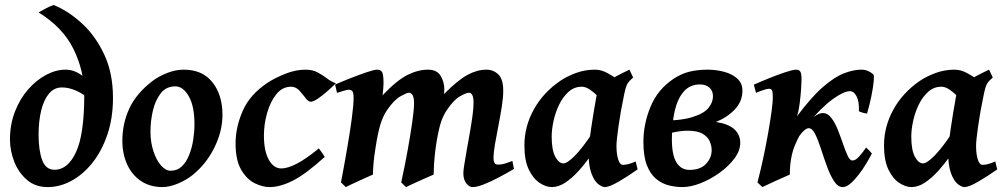

<svg xmlns="http://www.w3.org/2000/svg" viewBox="-20 -740 4074 780"><path d="M20.5 -172.9Q20.5 -234.9 40.8 -286.9Q61 -338.9 94.5 -377Q127.9 -415 167.7 -436Q207.5 -457 246.1 -457Q279.8 -457 309.6 -435.8Q339.4 -414.6 359.4 -388.7L347.2 -333Q322.8 -356.4 291.7 -370.6Q260.7 -384.8 231.9 -384.8Q199.7 -384.8 178.7 -359.4Q157.7 -334 147.2 -290.5Q136.7 -247.1 136.7 -192.4Q136.7 -130.4 151.1 -90.3Q165.5 -50.3 201.7 -50.3Q255.4 -50.3 288.8 -122.1Q322.3 -193.8 322.3 -354Q322.3 -451.7 278.8 -540.3Q235.4 -628.9 136.7 -689.5Q147.9 -696.3 167.2 -706.3Q186.5 -716.3 197.8 -719.7Q257.3 -695.8 312.7 -645Q368.2 -594.2 403.6 -518.3Q439 -442.4 439 -342.3Q439 -260.7 416.5 -194.1Q394 -127.4 356.2 -79.6Q318.4 -31.7 271 -5.9Q223.6 20 173.8 20Q123 20 88.9 -9.8Q54.7 -39.6 37.6 -84Q20.5 -128.4 20.5 -172.9Z M883.8 -272.9Q883.8 -208 851.6 -141.8Q819.3 -75.7 764.6 -30.8Q739.3 -9.8 704.3 5.1Q669.4 20 640.1 20Q589.4 20 552.7 -4.6Q516.1 -29.3 496.6 -72Q477.1 -114.7 477.1 -168Q477.1 -237.8 505.1 -298.8Q533.2 -359.9 598.6 -410.2Q624 -429.7 658.7 -443.4Q693.4 -457 726.1 -457Q802.7 -457 843.3 -405.5Q883.8 -354 883.8 -272.9ZM770 -234.9Q770 -309.1 746.8 -349.1Q723.6 -389.2 692.4 -389.2Q654.8 -389.2 632.6 -360.4Q610.4 -331.5 600.8 -289.3Q591.3 -247.1 591.3 -205.6Q591.3 -162.1 603.3 -125.7Q615.2 -89.4 634 -67.9Q652.8 -46.4 673.3 -46.4Q700.2 -46.4 718.8 -64.2Q737.3 -82 748.5 -110.6Q759.8 -139.2 764.9 -171.9Q770 -204.6 770 -234.9Z M1344.7 -401.9Q1331.1 -388.2 1311 -370.4Q1291 -352.5 1272 -339.6Q1252.9 -326.7 1242.7 -326.7Q1232.4 -326.7 1221.2 -341.8Q1210 -356.9 1195.8 -372.3Q1181.6 -387.7 1162.6 -387.7Q1127 -387.7 1102.5 -357.2Q1078.1 -326.7 1065.2 -281Q1052.2 -235.4 1052.2 -189.5Q1052.2 -126.5 1072 -91.1Q1091.8 -55.7 1122.6 -55.7Q1148.4 -55.7 1185.8 -75Q1223.1 -94.2 1275.4 -137.2Q1279.3 -132.3 1288.3 -119.4Q1297.4 -106.4 1299.3 -102.5Q1222.7 -33.2 1170.7 -6.6Q1118.7 20 1074.7 20Q1046.9 20 1014.9 4.4Q982.9 -11.2 960 -50Q937 -88.9 937 -157.2Q937 -223.1 966.1 -289.6Q995.1 -356 1066.9 -403.8Q1094.2 -421.9 1137.2 -439.5Q1180.2 -457 1221.2 -457Q1250 -457 1271 -445.6Q1292 -434.1 1309.6 -420.7Q1327.1 -407.2 1344.7 -401.9Z M2067.9 -53.7Q2038.1 -36.1 2005.9 -19Q1973.6 -2 1945.6 9Q1917.5 20 1899.9 20Q1885.7 20 1874 4.6Q1862.3 -10.7 1862.3 -37.1Q1862.3 -47.4 1866.5 -73.2Q1870.6 -99.1 1876.7 -133.3Q1882.8 -167.5 1889.2 -203.6Q1895.5 -239.7 1899.7 -271Q1903.8 -302.2 1903.8 -321.8Q1903.8 -363.3 1884.8 -363.3Q1874.5 -363.3 1848.9 -348.9Q1823.2 -334.5 1795.4 -293Q1777.8 -267.1 1768.3 -233.4Q1758.8 -199.7 1750.5 -144Q1744.6 -99.6 1743.2 -72.3Q1741.7 -44.9 1741.7 -30.8Q1734.9 -27.8 1719.2 -21Q1703.6 -14.2 1685.3 -5.9Q1667 2.4 1651.4 9.5Q1635.7 16.6 1629.4 20L1609.9 1Q1624.5 -65.4 1636.2 -130.1Q1647.9 -194.8 1655 -245.4Q1662.1 -295.9 1662.1 -319.8Q1662.1 -363.3 1640.6 -363.3Q1633.3 -363.3 1607.4 -349.1Q1581.5 -335 1553.2 -293.9Q1535.6 -268.6 1525.1 -233.4Q1514.6 -198.2 1506.3 -144Q1499 -99.6 1497.1 -72.3Q1495.1 -44.9 1495.1 -30.8Q1488.8 -27.8 1473.1 -21Q1457.5 -14.2 1439.5 -5.9Q1421.4 2.4 1406.2 9.5Q1391.1 16.6 1384.8 20L1365.2 1Q1378.4 -67.9 1390.1 -136Q1401.9 -204.1 1409.2 -259Q1416.5 -314 1416.5 -341.8Q1416.5 -364.3 1411.1 -369.9Q1405.8 -375.5 1397.5 -375.5Q1391.1 -375.5 1376 -371.1Q1360.8 -366.7 1349.1 -362.8L1341.3 -396.5Q1369.1 -408.7 1404.5 -422.6Q1439.9 -436.5 1470.2 -446.8Q1500.5 -457 1512.2 -457Q1527.3 -457 1532.7 -446.3Q1538.1 -435.5 1538.1 -400.9Q1538.1 -393.1 1536.9 -379.4Q1535.6 -365.7 1534.2 -353Q1591.8 -413.6 1635 -435.3Q1678.2 -457 1718.3 -457Q1754.9 -457 1770 -432.1Q1785.2 -407.2 1785.2 -375Q1785.2 -368.7 1783.7 -357.9Q1840.3 -415 1879.6 -436Q1918.9 -457 1955.6 -457Q1984.4 -457 2004.4 -437.7Q2024.4 -418.5 2024.4 -371.1Q2024.4 -343.3 2018.3 -305.2Q2012.2 -267.1 2004.4 -227.3Q1996.6 -187.5 1990.7 -153.3Q1984.9 -119.1 1984.9 -99.1Q1984.9 -82.5 1989.7 -76.9Q1994.6 -71.3 2002.9 -71.3Q2017.1 -71.3 2029.5 -75Q2042 -78.6 2061.5 -86.4Z M2570.3 -51.8Q2528.8 -22.5 2491.7 -1.2Q2454.6 20 2437.5 20Q2425.8 20 2409.9 7.6Q2394 -4.9 2382.3 -36.6Q2370.6 -68.4 2370.6 -126.5Q2370.6 -137.7 2373.8 -162.6Q2377 -187.5 2381.6 -219Q2386.2 -250.5 2391.4 -282Q2396.5 -313.5 2401.1 -338.4Q2405.8 -363.3 2407.7 -375Q2409.7 -384.3 2432.6 -399.9Q2455.6 -415.5 2485.4 -431.2Q2515.1 -446.8 2537.1 -457L2552.2 -425.3Q2536.1 -411.6 2529.3 -400.4Q2522.5 -389.2 2515.6 -356Q2501 -286.1 2492.7 -227.5Q2484.4 -168.9 2484.4 -147.5Q2484.4 -113.8 2491.5 -92Q2498.5 -70.3 2510.3 -70.3Q2520 -70.3 2531.5 -73Q2543 -75.7 2562.5 -84ZM2523.9 -400.4Q2509.8 -390.6 2496.8 -369.4Q2483.9 -348.1 2472.9 -330.1Q2461.9 -312 2453.1 -312Q2446.8 -312 2435.1 -323.2Q2423.3 -334.5 2408.2 -349.6Q2393.1 -364.7 2376.2 -376.2Q2359.4 -387.7 2343.3 -387.7Q2313 -387.7 2290 -367.2Q2267.1 -346.7 2251.7 -315.2Q2236.3 -283.7 2228.8 -248.8Q2221.2 -213.9 2221.2 -185.1Q2221.2 -130.4 2235.8 -103.3Q2250.5 -76.2 2268.6 -76.2Q2284.7 -76.2 2315.7 -107.7Q2346.7 -139.2 2385.3 -197.8L2376.5 -103.5Q2356 -73.7 2330.3 -45.4Q2304.7 -17.1 2277.1 1.5Q2249.5 20 2221.7 20Q2198.2 20 2172.4 3.2Q2146.5 -13.7 2128.4 -50.8Q2110.4 -87.9 2110.4 -148.9Q2110.4 -226.1 2148.4 -294.9Q2186.5 -363.8 2255.4 -411.1Q2281.7 -429.2 2318.8 -443.1Q2356 -457 2397 -457Q2422.4 -457 2447.3 -443.4Q2472.2 -429.7 2492.2 -415.8Q2512.2 -401.9 2523.9 -400.4Z M2781.2 -49.8Q2825.2 -49.8 2848.1 -74.2Q2871.1 -98.6 2871.1 -129.9Q2871.1 -147.5 2863.3 -165.8Q2855.5 -184.1 2834.5 -196.5Q2813.5 -209 2772.9 -209Q2744.6 -209 2708.3 -200.4Q2671.9 -191.9 2651.9 -182.6V-249Q2742.2 -249 2790.8 -263.7Q2839.4 -278.3 2857.9 -301.3Q2876.5 -324.2 2876.5 -349.1Q2876.5 -370.6 2862.3 -383.8Q2848.1 -397 2823.7 -397Q2782.7 -397 2757.6 -367.9Q2732.4 -338.9 2720.9 -288.6Q2709.5 -238.3 2709.5 -174.3Q2709.5 -109.9 2728.3 -79.8Q2747.1 -49.8 2781.2 -49.8ZM2854 -457Q2889.6 -457 2922.1 -448.2Q2954.6 -439.5 2975.3 -420.7Q2996.1 -401.9 2996.1 -371.6Q2996.1 -328.6 2965.8 -296.1Q2935.5 -263.7 2888.7 -244.6Q2940.9 -236.3 2964.1 -214.1Q2987.3 -191.9 2987.3 -159.7Q2987.3 -127.9 2963.6 -96.2Q2939.9 -64.5 2903.3 -38.1Q2866.7 -11.7 2826.4 4.2Q2786.1 20 2752.9 20Q2724.6 20 2696.5 12.9Q2668.5 5.9 2645.3 -13.4Q2622.1 -32.7 2607.9 -68.8Q2593.8 -105 2593.8 -163.6Q2593.8 -235.8 2622.6 -305.9Q2651.4 -376 2714.8 -418.9Q2747.6 -440.9 2781.7 -449Q2815.9 -457 2854 -457Z M3528.3 -437Q3531.7 -433.1 3529.3 -408.4Q3526.9 -383.8 3519.8 -348.6Q3512.7 -313.5 3502.4 -278.8Q3484.4 -280.8 3469.2 -288.1Q3471.2 -326.2 3460.2 -347.9Q3449.2 -369.6 3433.1 -369.6Q3407.7 -369.6 3362.3 -336.7Q3316.9 -303.7 3255.9 -231.4Q3231 -201.2 3210 -151.4Q3189 -101.6 3188.5 -30.8Q3182.1 -27.8 3166.5 -21Q3150.9 -14.2 3132.6 -5.9Q3114.3 2.4 3098.9 9.8Q3083.5 17.1 3077.1 20L3057.1 1Q3069.3 -44.9 3080.6 -97.4Q3091.8 -149.9 3100.6 -199.7Q3109.4 -249.5 3114.5 -287.6Q3119.6 -325.7 3119.6 -342.8Q3119.6 -367.7 3116 -373.5Q3112.3 -379.4 3103.5 -379.4Q3096.2 -379.4 3077.1 -372.8Q3058.1 -366.2 3051.3 -362.8L3042.5 -396Q3068.4 -407.7 3104 -422.1Q3139.6 -436.5 3170.9 -446.8Q3202.1 -457 3213.9 -457Q3227.1 -457 3231.7 -448.5Q3236.3 -439.9 3236.3 -416Q3236.3 -404.3 3234.4 -376.7Q3232.4 -349.1 3228.5 -318.6Q3224.6 -288.1 3217.8 -267.6Q3276.9 -346.7 3324.2 -387.5Q3371.6 -428.2 3409.7 -442.6Q3447.8 -457 3479.5 -457Q3495.1 -457 3507.6 -451.2Q3520 -445.3 3528.3 -437ZM3522 -116.2Q3512.7 -98.1 3498.8 -75Q3484.9 -51.8 3468 -30Q3451.2 -8.3 3434.6 5.9Q3418 20 3403.8 20Q3383.8 20 3368.2 -4.2Q3352.5 -28.3 3339.6 -64Q3326.7 -99.6 3315.2 -135.3Q3303.7 -170.9 3291.7 -195.1Q3279.8 -219.2 3265.6 -219.2Q3250 -219.2 3226.6 -186.8Q3203.1 -154.3 3189.5 -88.9Q3185.1 -88.9 3177.5 -90.1Q3169.9 -91.3 3167.5 -94.7Q3215.8 -200.7 3256.8 -240.7Q3297.9 -280.8 3323.7 -280.8Q3342.8 -280.3 3357.4 -261Q3372.1 -241.7 3383.5 -212.9Q3395 -184.1 3404.8 -155.5Q3414.6 -127 3423.6 -107.4Q3432.6 -87.9 3442.9 -87.9Q3455.6 -87.9 3470.5 -104.5Q3485.4 -121.1 3498.5 -140.6Q3502.9 -137.2 3510.3 -129.6Q3517.6 -122.1 3522 -116.2Z M4031.2 -51.8Q3989.7 -22.5 3952.6 -1.2Q3915.5 20 3898.4 20Q3886.7 20 3870.8 7.6Q3855 -4.9 3843.3 -36.6Q3831.5 -68.4 3831.5 -126.5Q3831.5 -137.7 3834.7 -162.6Q3837.9 -187.5 3842.5 -219Q3847.2 -250.5 3852.3 -282Q3857.4 -313.5 3862.1 -338.4Q3866.7 -363.3 3868.7 -375Q3870.6 -384.3 3893.6 -399.9Q3916.5 -415.5 3946.3 -431.2Q3976.1 -446.8 3998 -457L4013.2 -425.3Q3997.1 -411.6 3990.2 -400.4Q3983.4 -389.2 3976.6 -356Q3961.9 -286.1 3953.6 -227.5Q3945.3 -168.9 3945.3 -147.5Q3945.3 -113.8 3952.4 -92Q3959.5 -70.3 3971.2 -70.3Q3981 -70.3 3992.4 -73Q4003.9 -75.7 4023.4 -84ZM3984.9 -400.4Q3970.7 -390.6 3957.8 -369.4Q3944.8 -348.1 3933.8 -330.1Q3922.9 -312 3914.1 -312Q3907.7 -312 3896 -323.2Q3884.3 -334.5 3869.1 -349.6Q3854 -364.7 3837.2 -376.2Q3820.3 -387.7 3804.2 -387.7Q3773.9 -387.7 3751 -367.2Q3728 -346.7 3712.6 -315.2Q3697.3 -283.7 3689.7 -248.8Q3682.1 -213.9 3682.1 -185.1Q3682.1 -130.4 3696.8 -103.3Q3711.4 -76.2 3729.5 -76.2Q3745.6 -76.2 3776.6 -107.7Q3807.6 -139.2 3846.2 -197.8L3837.4 -103.5Q3816.9 -73.7 3791.3 -45.4Q3765.6 -17.1 3738 1.5Q3710.4 20 3682.6 20Q3659.2 20 3633.3 3.2Q3607.4 -13.7 3589.4 -50.8Q3571.3 -87.9 3571.3 -148.9Q3571.3 -226.1 3609.4 -294.9Q3647.5 -363.8 3716.3 -411.1Q3742.7 -429.2 3779.8 -443.1Q3816.9 -457 3857.9 -457Q3883.3 -457 3908.2 -443.4Q3933.1 -429.7 3953.1 -415.8Q3973.1 -401.9 3984.9 -400.4Z"/></svg>

Font: Gentium Plus
Style: Bold Italic
Weight: 700
Italic angle: -8°
Designer: Victor Gaultney, Annie Olsen, Iska Routamaa, Becca Hirsbrunner
Foundry: SIL International
Version: Version 6.101